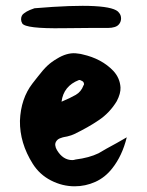

<svg xmlns="http://www.w3.org/2000/svg" viewBox="-20 -627 515 674"><path d="M361 -529Q348 -529 308 -529Q268 -529 202 -528Q69 -526 58 -545Q54 -552 54 -559Q54 -573 64 -580Q73 -587 85 -592Q97 -597 101 -598Q373 -621 398 -582Q405 -574 405 -562Q405 -552 399 -543.5Q393 -535 382 -532Q372 -529 361 -529ZM242 27Q199 27 159 6.5Q119 -14 95 -52Q49 -125 50 -203Q53 -281 94 -334L112 -357Q132 -383 146.5 -396.5Q161 -410 180 -421Q214 -442 245 -440Q251 -439 257 -438.5Q263 -438 270 -436Q337 -421 378 -378Q401 -353 403 -320Q404 -299 390 -272Q366 -232 328 -206Q290 -180 240 -156Q236 -154 230 -152Q224 -150 216 -148Q211 -147 205.5 -146Q200 -145 195 -143Q184 -140 178.5 -132.5Q173 -125 174 -117Q175 -108 180 -100Q201 -65 234 -65Q239 -65 245 -67Q293 -73 326 -89Q337 -96 353.5 -105Q370 -114 390 -125L425 -145Q409 -80 374 -36Q349 -4 314.5 11.5Q280 27 242 27ZM196 -270Q227 -283 246 -294Q265 -305 273 -327Q275 -329 275 -332Q275 -337 271 -341Q268 -343 263.5 -345Q259 -347 257 -346Q203 -325 196 -270Z"/></svg>

Font: Mansalva
Style: Regular
Weight: 400
Designer: Carolina Short
Foundry: Carolina Short
Version: Version 2.112; ttfautohint (v1.8.4.7-5d5b)